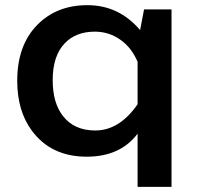

<svg xmlns="http://www.w3.org/2000/svg" viewBox="-20 -601 770 740"><path d="M510.3 119.1V-85.9Q443.8 2.9 314 2.9Q176.8 2.9 102.5 -97.7Q46.4 -173.8 46.4 -289.6Q46.4 -426.3 123.5 -504.9Q198.2 -581.1 316.9 -581.1Q438.5 -581.1 520 -484.9L535.2 -564.9H641.1V119.1ZM510.3 -362.8Q487.3 -416.5 446.8 -445.8Q401.4 -479 345.7 -479Q272.5 -479 230 -434.6Q183.1 -386.2 183.1 -292.5Q183.1 -204.1 222.7 -153.8Q266.1 -98.1 347.2 -98.1Q440.4 -98.1 510.3 -199.2Z"/></svg>

Font: BIZ UDPGothic
Style: Bold
Weight: 700
Designer: TypeBank Co., Ltd.
Foundry: Morisawa Inc.
Version: Version 1.051